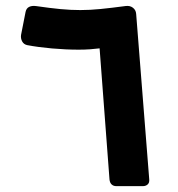

<svg xmlns="http://www.w3.org/2000/svg" viewBox="-20 -631 609 656"><path d="M377.5 5Q367.5 5 361.3 -0.9Q355.1 -6.9 354.1 -18L320.3 -465.8Q306.1 -464 287.8 -462.6Q269.5 -461.3 248.5 -461.3Q205 -461.3 157.4 -465.5Q109.8 -469.8 73 -476.8Q61.1 -479.4 55.7 -489.5Q50.3 -499.6 51.9 -511.5L67.4 -590.4Q70 -602.9 79.8 -607.6Q89.6 -612.2 103.6 -610.2Q151.9 -603.2 186.9 -599.9Q222 -596.6 254.5 -596.6Q287.2 -596.6 323.1 -600.2Q358.9 -603.7 409.2 -610.4Q424 -612.4 434.1 -604.6Q444.2 -596.9 445.2 -583.6L489.9 -18Q490.9 -6.5 484.4 -0.7Q477.9 5 468 5Z"/></svg>

Font: Rubik Light
Style: Regular
Weight: 300
Designer: Hubert and Fischer
Foundry: Hubert and Fischer
Version: Version 2.300;gftools[0.9.30]